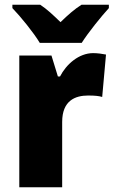

<svg xmlns="http://www.w3.org/2000/svg" viewBox="-20 -786 477 806"><path d="M147 -606H323C350 -649 405 -717 437 -752V-766H322C292 -747 266 -724 234 -693C202 -724 179 -746 149 -766H32V-752C66 -717 122 -648 147 -606ZM371 -563C311 -563 258 -516 232 -465H223L196 -553H61V0H241V-274C241 -364 296 -385 350 -385C379 -385 396 -383 409 -379L425 -557C410 -560 389 -563 371 -563Z"/></svg>

Font: Noto Sans Devanagari UI SemiCondensed Black
Style: Regular
Weight: 900
Width: 4
Designer: Jelle Bosma - Monotype Design Team
Foundry: Monotype Imaging Inc.
Version: Version 2.004